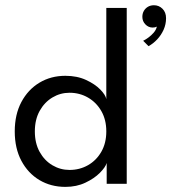

<svg xmlns="http://www.w3.org/2000/svg" viewBox="-20 -719 669 751"><path d="M235.6 12Q179.1 12 134.3 -14.6Q89.6 -41.3 63.6 -90.1Q37.7 -138.9 37.7 -205Q37.7 -271.1 63.6 -319.9Q89.6 -368.7 134.3 -395.6Q179.1 -422.5 235.6 -422.5Q281.4 -422.5 316.5 -406.3Q351.6 -390.1 372.4 -368.7Q393.1 -347.3 395.8 -331.4V-688H475.7V0H397.3V-81.4Q392.5 -65 370.7 -43Q348.9 -21 314.1 -4.5Q279.4 12 235.6 12ZM252 -54.3Q291.6 -54.3 324.3 -72.9Q357 -91.6 376.4 -125.5Q395.8 -159.4 395.8 -205Q395.8 -250.6 376.4 -284.5Q357 -318.4 324.3 -337.3Q291.6 -356.2 252 -356.2Q215.9 -356.2 185 -337.7Q154 -319.1 135.1 -285.2Q116.3 -251.3 116.3 -205Q116.3 -158.7 135.1 -124.8Q154 -90.9 185 -72.6Q215.9 -54.3 252 -54.3ZM582.1 -698.5Q601.8 -698.5 615.6 -684.7Q629.5 -670.9 629.5 -647.8Q629.5 -624.1 620 -602.8Q610.4 -581.5 594.8 -564.9Q579.2 -548.3 561 -538.4L540 -559.5Q549.8 -564.2 561.1 -572.6Q572.3 -580.9 581.5 -591.6Q590.6 -602.4 593.5 -614.8Q586.4 -611.2 576.8 -611.2Q560.3 -611.4 548.6 -623.7Q536.8 -636 536.8 -653.1Q536.8 -666.3 542.8 -676.6Q548.8 -686.8 559 -692.7Q569.3 -698.5 582.1 -698.5Z"/></svg>

Font: League Spartan Extralight
Style: Regular
Weight: 200
Foundry: The League of Moveable Type
Version: Version 2.300; ttfautohint (v1.8.3)